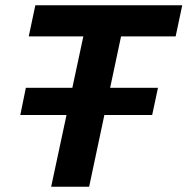

<svg xmlns="http://www.w3.org/2000/svg" viewBox="-20 -708 711 728"><path d="M57 -272 78 -375H579L557 -272ZM174 0 296 -570H89L114 -688H671L646 -570H439L318 0Z"/></svg>

Font: Saira Thin SemiBold
Style: Italic
Weight: 600
Italic angle: -12°
Version: Version 1.101